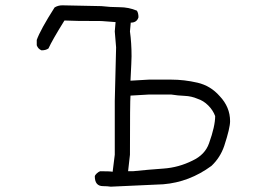

<svg xmlns="http://www.w3.org/2000/svg" viewBox="-20 -696 1040 721"><path d="M479 -53Q537 -59 594 -63Q651 -67 703 -93Q750 -115 765 -158Q788 -222 788 -260Q780 -282 762 -300Q744 -318 722 -325Q699 -335 673.5 -336Q648 -337 623 -341H539L470 -337Q468 -317 468 -115L461 -53ZM396 5Q383 3 367 3Q336 3 336 -34Q337 -39 343.5 -45Q350 -51 356 -53Q394 -53 403 -51L411 -115V-317Q413 -418 416 -518L411 -578L414 -613L361 -617Q254 -617 222 -619Q176 -545 162 -514Q152 -507 136 -507Q123 -512 118 -526V-546Q132 -585 185 -668Q198 -676 214 -676L361 -673Q394 -669 428.5 -669Q463 -669 494 -656Q500 -647 500 -631Q494 -611 471 -611L468 -578Q474 -535 474 -485Q474 -470 470 -393L539 -397H623Q672 -397 721.5 -385.5Q771 -374 805 -335Q844 -294 844 -241Q844 -215 822 -148Q807 -104 774 -73Q691 -12 593 -4Z"/></svg>

Font: Yozai
Style: Regular
Weight: 400
Designer: LXGW / Y.OzVox
Foundry: LXGW / Y.OzVox
Version: Version 0.861;October 22, 2024